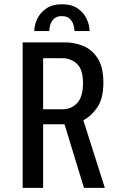

<svg xmlns="http://www.w3.org/2000/svg" viewBox="-20 -904 590 924"><path d="M89 0V-700H294.5Q338.5 -700 380.8 -682.8Q423 -665.5 450.2 -623.2Q477.5 -581 477.5 -506Q477.5 -430 448.2 -387.2Q419 -344.5 381 -325.5L484.5 0H384L290.5 -306H187.5V0ZM187.5 -378H282Q323 -378 351.2 -408Q379.5 -438 379.5 -504.5Q379.5 -569.5 350.2 -596.8Q321 -624 280 -624H187.5ZM278.5 -883.5Q325.5 -883.5 354.8 -862.8Q384 -842 397.5 -812.2Q411 -782.5 411 -754.5H338.5Q338.5 -767 333.8 -783.8Q329 -800.5 315.8 -813.5Q302.5 -826.5 277.5 -826.5Q252.5 -826.5 239.5 -813.5Q226.5 -800.5 221.8 -783.8Q217 -767 217 -754.5H145Q145 -782.5 158.8 -812.2Q172.5 -842 202.2 -862.8Q232 -883.5 278.5 -883.5Z"/></svg>

Font: Trispace SemiCondensed
Style: Regular
Weight: 400
Width: 4
Designer: Tyler Finck
Foundry: Etcetera Type Company
Version: Version 1.210; ttfautohint (v1.8.3)